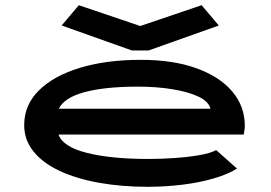

<svg xmlns="http://www.w3.org/2000/svg" viewBox="-20 -708 1040 738"><path d="M547 10Q447 10 360.5 -5.5Q274 -21 209.5 -51Q145 -81 109 -125.5Q73 -170 73 -227Q73 -305 130 -361Q187 -417 288 -447.5Q389 -478 521 -478Q646 -478 735.5 -445.5Q825 -413 873 -356Q921 -299 921 -224Q921 -216 919.5 -208Q918 -200 917 -191H205Q221 -144 313.5 -120.5Q406 -97 551 -97Q598 -97 650 -100.5Q702 -104 745.5 -111.5Q789 -119 811 -131L891 -60Q856 -38 801 -22Q746 -6 680.5 2Q615 10 547 10ZM206 -290H789Q782 -318 743 -336.5Q704 -355 643 -365Q582 -375 511 -375Q384 -375 305.5 -354Q227 -333 206 -290ZM283 -688 519 -608 755 -688 821 -610 551 -514H487L217 -610Z"/></svg>

Font: Inconsolata UltraExpanded ExtraBold
Style: Regular
Weight: 800
Width: 9
Monospace: yes
Designer: Raph Levien, Cyreal, Brenton Simpson
Foundry: Raph Levien, Cyreal, Google
Version: Version 3.001; ttfautohint (v1.8.2.53-6de2)